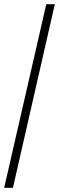

<svg xmlns="http://www.w3.org/2000/svg" viewBox="-20 -780 283 921"><path d="M0 121 202 -760H243L42 121Z"/></svg>

Font: Noto Serif Khmer Condensed Light
Style: Regular
Weight: 300
Width: 3
Designer: Danh Hong and the Monotype Design Team
Foundry: Monotype Imaging Inc.
Version: Version 2.004